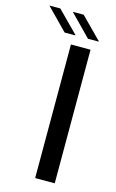

<svg xmlns="http://www.w3.org/2000/svg" viewBox="-197 -786 504 833"><g transform="rotate(15 54.5 -369.5)"><path d="M51 0V-600H139V0ZM11 -643 -82 -738V-739H-34L59 -645V-643ZM23 -738V-739H71L164 -645V-643H116Z"/></g></svg>

Font: Big Shoulders Text Medium
Style: Regular
Weight: 500
Designer: Patric King
Foundry: XO Type Co
Version: Version 1.000; ttfautohint (v1.8.2)